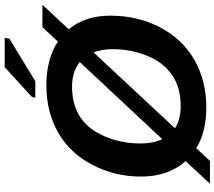

<svg xmlns="http://www.w3.org/2000/svg" viewBox="-70 -854 949 850"><g transform="rotate(-90 405.0 -428.5)"><path d="M700.7 -599.1Q761.2 -526.9 761.2 -415.5Q761.2 -294.9 710 -195.8Q658.2 -96.2 565.9 -43.2Q473.6 9.8 355 9.8Q246.6 9.8 174.3 -34.7L118.2 25.9H17.1L117.2 -81.5Q48.8 -158.7 48.8 -279.8Q48.8 -395 100.6 -494.1Q151.9 -593.3 243.2 -645.8Q334.5 -698.2 453.1 -698.2Q568.4 -698.2 646.5 -647.5L710.4 -715.8H809.6ZM446.3 -584.5Q367.2 -584.5 311.5 -547.9Q274.4 -523.4 248.5 -481.7Q222.7 -439.9 209 -388.7Q195.3 -337.4 195.3 -283.7Q195.3 -224.6 214.4 -185.1L555.7 -550.3Q513.7 -584.5 446.3 -584.5ZM612.8 -403.8Q612.8 -452.1 598.6 -489.3L262.7 -128.9Q301.3 -103.5 361.8 -103.5Q440.4 -103.5 496.1 -140.1Q551.8 -176.8 582.3 -249Q612.8 -321.3 612.8 -403.8ZM659.2 -861.8 470.7 -747.1H397.9L401.4 -762.2L533.2 -882.8H663.6Z"/></g></svg>

Font: Arimo
Style: Bold Italic
Weight: 700
Italic angle: -12°
Designer: Steve Matteson
Foundry: Monotype Imaging Inc.
Version: Version 1.33